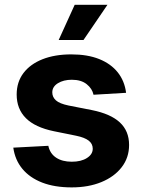

<svg xmlns="http://www.w3.org/2000/svg" viewBox="-20 -783 602 813"><path d="M513.9 -390 376 -381.8Q370.5 -407.9 347 -426.6Q323.5 -445.3 284.2 -445.3Q249 -445.3 225.2 -430.6Q201.4 -415.9 201.4 -391.8Q201.4 -372 216.7 -358.1Q232.1 -344.2 269.9 -336.3L369.1 -316.8Q448.3 -301 487.5 -264.6Q526.6 -228.3 526.6 -169.3Q526.6 -115.4 495.3 -75Q464.1 -34.5 409.3 -12Q354.6 10.5 283.8 10.5Q211.4 10.5 158.6 -9.9Q105.9 -30.4 74.7 -68.1Q43.5 -105.9 36.3 -157.8L184.6 -165.6Q191.7 -132.5 217.7 -115.4Q243.7 -98.2 284 -98.2Q323.6 -98.2 348.1 -113.9Q372.7 -129.5 372.7 -153.3Q372.7 -174.2 355.6 -187.5Q338.5 -200.8 302.7 -208.2L208.4 -227.3Q128.5 -243.7 89.6 -282.7Q50.6 -321.7 50.6 -382.8Q50.6 -435.6 79.3 -473.6Q108.1 -511.6 160.1 -532.2Q212.1 -552.7 281.8 -552.7Q350.7 -552.7 400.1 -532.9Q449.6 -513 478.6 -476.6Q507.6 -440.2 513.9 -390ZM228.5 -613.7 296.3 -762.7H435L333.6 -613.7Z"/></svg>

Font: Inter
Style: Regular
Weight: 400
Designer: Rasmus Andersson
Foundry: rsms
Version: Version 4.000;git-8c9346024